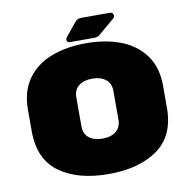

<svg xmlns="http://www.w3.org/2000/svg" viewBox="-91 -940 1033 1041"><g transform="rotate(-10 425.0 -420.0)"><path d="M424 -850H582Q591 -850 596 -844.5Q601 -839 601 -830Q601 -823 596 -818L501 -738Q492 -731 473 -731H461H340Q324 -731 324 -747Q324 -755 329 -760L387 -831Q397 -843 404 -846Q411 -849 424 -850ZM425 10Q256 10 154.5 -63Q53 -136 53 -291V-409Q53 -511 101.5 -578.5Q150 -646 234 -678Q318 -710 425 -710Q532 -710 615.5 -678Q699 -646 748 -579Q797 -512 797 -411V-289Q797 -136 695.5 -63Q594 10 425 10ZM425 -185Q472 -185 499.5 -207.5Q527 -230 527 -271V-429Q527 -470 499.5 -492.5Q472 -515 425 -515Q378 -515 350.5 -493Q323 -471 323 -430V-270Q323 -229 350.5 -207Q378 -185 425 -185Z"/></g></svg>

Font: Rubik Mono One
Style: Regular
Weight: 400
Designer: Hubert and Fischer with Elvire Volk Leonovitch (Cyrillic Expansion: Cyreal)
Foundry: Hubert and Fischer with Elvire Volk Leonovitch
Version: Version 2.000